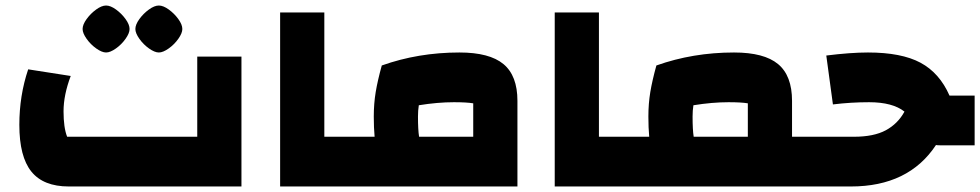

<svg xmlns="http://www.w3.org/2000/svg" viewBox="-20 -675 3548 695"><path d="M50 0ZM50 -223Q50 -329 82 -424L236 -400Q210 -331 210 -272Q210 -213 223 -180H694V-470H854V0H229Q137 0 93.5 -54Q50 -108 50 -223ZM279 -570Q279 -586 293.5 -606Q308 -626 328 -640.5Q348 -655 364 -655Q380 -655 400 -640.5Q420 -626 434.5 -606Q449 -586 449 -570Q449 -555 434.5 -534.5Q420 -514 399.5 -499.5Q379 -485 364 -485Q349 -485 328.5 -499.5Q308 -514 293.5 -534.5Q279 -555 279 -570ZM470 -570Q470 -586 484.5 -606Q499 -626 519 -640.5Q539 -655 555 -655Q571 -655 591 -640.5Q611 -626 625.5 -606Q640 -586 640 -570Q640 -555 625.5 -534.5Q611 -514 590.5 -499.5Q570 -485 555 -485Q540 -485 519.5 -499.5Q499 -514 484.5 -534.5Q470 -555 470 -570Z M994 -630H1154V-180H1244V0H994Z M1853 -310V0H1204V-180H1336Q1333 -213 1333 -253Q1333 -300 1340 -342Q1347 -384 1362 -438Q1494 -485 1643 -485Q1752 -485 1802.5 -443Q1853 -401 1853 -310ZM1693 -301Q1669 -305 1623 -305Q1564 -305 1496 -294Q1493 -275 1493 -253Q1493 -205 1497 -180H1693Z M1988 -630H2148V-180H2238V0H1988Z M2937 -180V0H2198V-180H2330Q2327 -213 2327 -253Q2327 -300 2334 -342Q2341 -384 2356 -438Q2488 -485 2637 -485Q2746 -485 2796.5 -443Q2847 -401 2847 -310V-180ZM2687 -301Q2663 -305 2617 -305Q2558 -305 2490 -294Q2487 -275 2487 -253Q2487 -205 2491 -180H2687Z M3508 -329V-149H3383Q3373 -149 3368 -150Q3269 0 3060 0H2897V-180H3071Q3143 -180 3186.5 -203.5Q3230 -227 3254 -271Q3211 -305 3126 -305Q3060 -305 2995 -297L2971 -474Q3059 -485 3122 -485Q3243 -485 3312 -448Q3381 -411 3417 -329Z"/></svg>

Font: Changa Black
Style: Regular
Weight: 900
Designer: Eduardo Rodriguez Tunni
Foundry: Eduardo Rodriguez Tunni
Version: Version 2.001; ttfautohint (v1.5.10-5e6f)